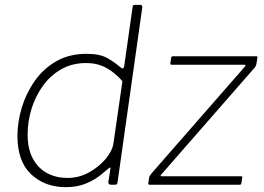

<svg xmlns="http://www.w3.org/2000/svg" viewBox="-20 -762 1090 792"><path d="M437 0Q432 0 429 -3.5Q426 -7 427 -12L435 -63Q437 -71 434 -71Q431 -71 424 -64Q415 -56 392.5 -38Q370 -20 334.5 -5Q299 10 251 10Q165 10 108.5 -43Q52 -96 52 -201Q52 -259 70 -318.5Q88 -378 123.5 -428.5Q159 -479 212.5 -509.5Q266 -540 337 -540Q393 -540 424.5 -521.5Q456 -503 476 -485Q485 -478 488.5 -481Q492 -484 493 -494L527 -733Q528 -738 529.5 -740Q531 -742 536 -742H559Q567 -742 567 -732L465 -11Q464 -4 462 -2Q460 0 453 0ZM485 -427Q454 -463 417.5 -482.5Q381 -502 336 -502Q278 -502 233 -476.5Q188 -451 157 -408Q126 -365 110 -313Q94 -261 94 -207Q94 -146 116.5 -106Q139 -66 176 -47Q213 -28 258 -28Q307 -28 348.5 -51.5Q390 -75 417 -108Q444 -141 448 -171ZM598 0Q594 0 592.5 -2Q591 -4 592 -8L595 -29Q596 -34 599 -38.5Q602 -43 607 -49L989 -486Q993 -490 992.5 -492.5Q992 -495 988 -495H688Q684 -495 683 -497Q682 -499 683 -503L686 -524Q687 -528 689 -529Q691 -530 694 -530H1038Q1042 -530 1042 -525L1038 -500Q1037 -494 1034.5 -489Q1032 -484 1027 -479L646 -43Q642 -39 642.5 -37Q643 -35 646 -35H974Q981 -35 979 -29L976 -8Q975 -4 974 -2Q973 0 968 0H598Z"/></svg>

Font: Libre Franklin Thin Thin
Style: Italic
Weight: 250
Italic angle: -8°
Version: Version 3.000